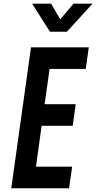

<svg xmlns="http://www.w3.org/2000/svg" viewBox="-20 -1002 512 1022"><path d="M452.5 -750 436.5 -635H244L217.5 -447.5H383L367 -332.5H201.5L171.5 -115H364L347.5 0H40L145 -750ZM246 -833 151 -982.5H252L300.5 -899L371.5 -982.5H472.5L336 -833Z"/></svg>

Font: Mohave SemiBold
Style: Italic
Weight: 600
Italic angle: -8°
Designer: Gumpita Rahayu
Foundry: Tokotype
Version: Version 2.003